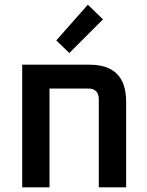

<svg xmlns="http://www.w3.org/2000/svg" viewBox="-20 -802 631 822"><path d="M75 0V-525H363Q520 -525 520 -367V0H403V-377Q403 -423 357 -423H192V0ZM221 -629 356 -782 421 -719 277 -575Z"/></svg>

Font: Oxanium ExtraLight SemiBold
Style: Regular
Weight: 600
Version: Version 2.000